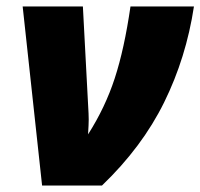

<svg xmlns="http://www.w3.org/2000/svg" viewBox="-20 -573 619 593"><path d="M50 -553H236L252 -251Q254 -219 254 -204Q254 -190 252 -158Q305 -241 334.5 -331.5Q364 -422 383 -553H579Q555 -395 487 -257Q419 -119 295 0H110Z"/></svg>

Font: Noto Sans Display Black
Style: Italic
Weight: 900
Italic angle: -12°
Designer: Monotype Design team
Foundry: Monotype Imaging Inc.
Version: Version 1.000